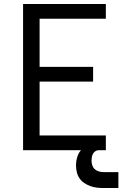

<svg xmlns="http://www.w3.org/2000/svg" viewBox="-20 -755 640 965"><path d="M96 0V-735H512V-661H179V-419H448V-345H179V-74H512V0ZM500 190Q483 190 466 188Q449 186 433 180Q417 174 403 164.5Q389 155 379.5 141Q370 127 366 110Q362 93 362 76Q362 54 369 32Q376 10 392.5 -6Q409 -22 431 -28.5Q453 -35 475 -35V0Q466 0 458.5 5.5Q451 11 447 18.5Q443 26 441.5 35Q440 44 440 53Q440 65 444 76.5Q448 88 456.5 95.5Q465 103 476.5 106.5Q488 110 500 110H575V190Z"/></svg>

Font: Zed Mono Extended
Style: Regular
Weight: 400
Width: 7
Monospace: yes
Designer: Belleve Invis
Foundry: Belleve Invis
Version: Version 1.0.0; ttfautohint (v1.8.4)